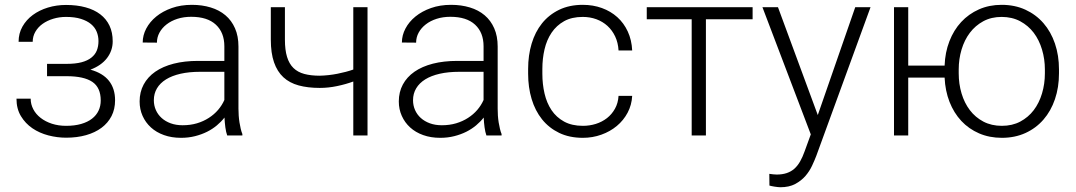

<svg xmlns="http://www.w3.org/2000/svg" viewBox="-20 -558 4434 791"><path d="M254.4 -294.9Q291 -294.9 315.9 -301.5Q340.8 -308.1 356.4 -320.6Q372.1 -333 378.9 -350.1Q385.7 -367.2 385.7 -388.7Q385.7 -409.2 378.4 -427.2Q371.1 -445.3 355 -458.7Q338.9 -472.2 313.5 -480.2Q288.1 -488.3 252 -488.3Q224.1 -488.3 199.2 -480.7Q174.3 -473.1 155.5 -459.7Q136.7 -446.3 125.7 -427.2Q114.7 -408.2 114.7 -385.7H56.6Q56.6 -420.4 72.5 -448.5Q88.4 -476.6 115.2 -496.3Q142.1 -516.1 177.5 -526.9Q212.9 -537.6 252 -537.6Q296.9 -537.6 332.5 -527.8Q368.2 -518.1 393.1 -499Q418 -480 431.2 -452.1Q444.3 -424.3 444.3 -387.7Q444.3 -349.6 420.9 -318.8Q397.5 -288.1 352.5 -271Q403.8 -256.8 429 -224.9Q454.1 -192.9 454.1 -145Q454.1 -108.4 439.5 -79.8Q424.8 -51.3 398.2 -31.5Q371.6 -11.7 334.5 -1.2Q297.4 9.3 252.4 9.3Q215.8 9.3 179.2 -0.2Q142.6 -9.8 113.5 -29.5Q84.5 -49.3 66.2 -79.6Q47.9 -109.9 47.9 -151.4H106.4Q106.4 -128.4 117.2 -107.9Q127.9 -87.4 147.5 -72.3Q167 -57.1 193.8 -48.3Q220.7 -39.6 252.4 -39.6Q287.6 -39.6 314.5 -47.4Q341.3 -55.2 359.1 -69.1Q377 -83 386 -102.1Q395 -121.1 395 -144Q395 -197.3 360.4 -220.7Q325.7 -244.1 254.4 -244.1H173.8V-294.9Z M916 0Q911.1 -13.7 908.4 -33.4Q905.8 -53.2 904.8 -73.7Q891.6 -56.6 873.5 -41.5Q855.5 -26.4 833 -15.1Q810.5 -3.9 783.7 2.9Q756.8 9.8 725.6 9.8Q687 9.8 655.5 -1.5Q624 -12.7 601.8 -33Q579.6 -53.2 567.4 -80.6Q555.2 -107.9 555.2 -140.1Q555.2 -178.7 571.8 -209.7Q588.4 -240.7 619.6 -262.5Q650.9 -284.2 695.6 -295.7Q740.2 -307.1 795.9 -307.1H904.3V-367.2Q904.3 -423.8 869.4 -456.3Q834.5 -488.8 767.6 -488.8Q736.8 -488.8 710.9 -480.5Q685.1 -472.2 666.3 -457.5Q647.5 -442.9 637 -423.6Q626.5 -404.3 626.5 -382.3L567.9 -382.8Q567.9 -412.6 582.5 -440.4Q597.2 -468.3 623.8 -490Q650.4 -511.7 687.7 -524.9Q725.1 -538.1 770.5 -538.1Q812.5 -538.1 847.9 -527.3Q883.3 -516.6 908.7 -495.1Q934.1 -473.6 948.2 -441.4Q962.4 -409.2 962.4 -366.2V-110.4Q962.4 -96.7 963.4 -82Q964.4 -67.4 966.6 -53.7Q968.8 -40 971.7 -27.6Q974.6 -15.1 978.5 -5.9V0ZM732.4 -42Q764.2 -42 791.3 -50Q818.4 -58.1 840.3 -72.3Q862.3 -86.4 878.4 -105.2Q894.5 -124 904.3 -146V-262.2H804.2Q759.3 -262.2 723.9 -254.2Q688.5 -246.1 664.1 -231Q639.6 -215.8 626.7 -194.1Q613.8 -172.4 613.8 -145Q613.8 -123.5 622.1 -104.7Q630.4 -85.9 645.8 -72Q661.1 -58.1 683.1 -50Q705.1 -42 732.4 -42Z M1494.1 0H1435.5V-222.2Q1404.8 -210.9 1368.9 -203.4Q1333 -195.8 1297.4 -195.8Q1248 -195.8 1210.4 -206.1Q1172.9 -216.3 1147.5 -239.7Q1122.1 -263.2 1108.9 -301.3Q1095.7 -339.4 1095.7 -394.5V-528.3H1153.8V-394.5Q1153.8 -352.1 1162.6 -323.5Q1171.4 -294.9 1189 -277.8Q1206.5 -260.7 1233.6 -253.4Q1260.7 -246.1 1297.4 -246.1Q1334.5 -247.1 1370.4 -254.2Q1406.2 -261.2 1435.5 -271.5V-528.3H1494.1Z M1983.9 0Q1979 -13.7 1976.3 -33.4Q1973.6 -53.2 1972.7 -73.7Q1959.5 -56.6 1941.4 -41.5Q1923.3 -26.4 1900.9 -15.1Q1878.4 -3.9 1851.6 2.9Q1824.7 9.8 1793.5 9.8Q1754.9 9.8 1723.4 -1.5Q1691.9 -12.7 1669.7 -33Q1647.5 -53.2 1635.3 -80.6Q1623 -107.9 1623 -140.1Q1623 -178.7 1639.6 -209.7Q1656.2 -240.7 1687.5 -262.5Q1718.8 -284.2 1763.4 -295.7Q1808.1 -307.1 1863.8 -307.1H1972.2V-367.2Q1972.2 -423.8 1937.3 -456.3Q1902.3 -488.8 1835.4 -488.8Q1804.7 -488.8 1778.8 -480.5Q1752.9 -472.2 1734.1 -457.5Q1715.3 -442.9 1704.8 -423.6Q1694.3 -404.3 1694.3 -382.3L1635.7 -382.8Q1635.7 -412.6 1650.4 -440.4Q1665 -468.3 1691.7 -490Q1718.3 -511.7 1755.6 -524.9Q1793 -538.1 1838.4 -538.1Q1880.4 -538.1 1915.8 -527.3Q1951.2 -516.6 1976.6 -495.1Q2002 -473.6 2016.1 -441.4Q2030.3 -409.2 2030.3 -366.2V-110.4Q2030.3 -96.7 2031.2 -82Q2032.2 -67.4 2034.4 -53.7Q2036.6 -40 2039.6 -27.6Q2042.5 -15.1 2046.4 -5.9V0ZM1800.3 -42Q1832 -42 1859.1 -50Q1886.2 -58.1 1908.2 -72.3Q1930.2 -86.4 1946.3 -105.2Q1962.4 -124 1972.2 -146V-262.2H1872.1Q1827.1 -262.2 1791.7 -254.2Q1756.3 -246.1 1731.9 -231Q1707.5 -215.8 1694.6 -194.1Q1681.6 -172.4 1681.6 -145Q1681.6 -123.5 1689.9 -104.7Q1698.2 -85.9 1713.6 -72Q1729 -58.1 1751 -50Q1772.9 -42 1800.3 -42Z M2381.3 -39.6Q2409.2 -39.6 2434.8 -47.6Q2460.4 -55.7 2480.5 -71.3Q2500.5 -86.9 2513.4 -109.9Q2526.4 -132.8 2528.3 -163.1H2584.5Q2582.5 -125.5 2565.7 -93.8Q2548.8 -62 2521.2 -39.1Q2493.7 -16.1 2457.5 -3.2Q2421.4 9.8 2381.3 9.8Q2325.7 9.8 2283.7 -10.5Q2241.7 -30.8 2213.1 -66.4Q2184.6 -102.1 2170.2 -150.1Q2155.8 -198.2 2155.8 -253.9V-274.4Q2155.8 -330.1 2170.2 -378.2Q2184.6 -426.3 2212.9 -461.7Q2241.2 -497.1 2283.4 -517.6Q2325.7 -538.1 2380.9 -538.1Q2423.3 -538.1 2459.7 -524.9Q2496.1 -511.7 2523.2 -487.3Q2550.3 -462.9 2566.4 -428Q2582.5 -393.1 2584.5 -350.1H2528.3Q2526.4 -382.3 2514.4 -407.7Q2502.4 -433.1 2482.7 -451.2Q2462.9 -469.2 2436.8 -478.8Q2410.6 -488.3 2380.9 -488.3Q2335.4 -488.3 2304 -470.7Q2272.5 -453.1 2252.4 -423.3Q2232.4 -393.6 2223.4 -355Q2214.4 -316.4 2214.4 -274.4V-253.9Q2214.4 -211.4 2223.4 -172.6Q2232.4 -133.8 2252.2 -104.2Q2272 -74.7 2304 -57.1Q2335.9 -39.6 2381.3 -39.6Z M3080.6 -478.5H2888.2V0H2829.6V-478.5H2644.5V-528.3H3080.6Z M3349.1 -84 3503.4 -528.3H3566.4L3342.8 84.5Q3335.9 102.5 3325.4 125Q3314.9 147.5 3298.1 167Q3281.2 186.5 3256.1 200Q3231 213.4 3194.8 213.4Q3189.9 213.4 3183.6 212.6Q3177.2 211.9 3170.9 210.9Q3164.6 210 3158.9 208.7Q3153.3 207.5 3149.9 206.5L3149.4 158.2Q3155.3 159.2 3165.3 160.2Q3175.3 161.1 3179.7 161.1Q3203.1 161.1 3221.2 155Q3239.3 148.9 3252.7 137Q3266.1 125 3276.4 106.9Q3286.6 88.9 3294.9 65.4L3320.3 -4.4L3121.1 -528.3H3185.1Z M3721.7 -287.6H3871.6Q3873.5 -342.3 3891.4 -388.2Q3909.2 -434.1 3939.9 -467.3Q3970.7 -500.5 4012.9 -519.3Q4055.2 -538.1 4106.4 -538.1Q4160.6 -538.1 4204.3 -518.1Q4248 -498 4278.8 -462.6Q4309.6 -427.2 4326.2 -378.4Q4342.8 -329.6 4342.8 -272V-255.9Q4342.8 -198.2 4326.2 -149.4Q4309.6 -100.6 4278.8 -65.2Q4248 -29.8 4204.6 -10Q4161.1 9.8 4107.4 9.8Q4056.2 9.8 4013.7 -8.5Q3971.2 -26.9 3940.4 -59.8Q3909.7 -92.8 3891.8 -138.4Q3874 -184.1 3871.6 -238.3H3721.7V0H3663.1V-528.3H3721.7ZM3929.7 -255.9Q3929.7 -212.4 3941.4 -173.1Q3953.1 -133.8 3975.6 -104.2Q3998 -74.7 4031.2 -57.1Q4064.5 -39.6 4107.4 -39.6Q4150.4 -39.6 4183.3 -57.1Q4216.3 -74.7 4238.8 -104.2Q4261.2 -133.8 4272.9 -173.1Q4284.7 -212.4 4284.7 -255.9V-272Q4284.7 -314.5 4272.9 -353.8Q4261.2 -393.1 4238.8 -422.9Q4216.3 -452.6 4182.9 -470.5Q4149.4 -488.3 4106.4 -488.3Q4064 -488.3 4031 -470.5Q3998 -452.6 3975.6 -422.9Q3953.1 -393.1 3941.4 -353.8Q3929.7 -314.5 3929.7 -272Z"/></svg>

Font: Melbourne
Style: Light
Weight: 300
Designer: Google
Version: Version 2.000980; 2014